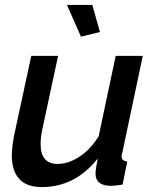

<svg xmlns="http://www.w3.org/2000/svg" viewBox="-20 -750 626 780"><path d="M252 -730H355L386 -620L309 -601ZM28 -120Q28 -151 38 -203L107 -523H216L152 -225Q145 -193 145 -165Q145 -84 214 -84Q258 -84 303 -113.5Q348 -143 381 -197L450 -523H560L477 -130Q474 -121 474 -115Q474 -96 497 -94L478 0Q445 5 432 5Q368 5 368 -45Q368 -60 377 -106Q285 10 150 10Q28 10 28 -120Z"/></svg>

Font: Raleway-v4020 SemiBold
Style: Italic
Weight: 600
Italic angle: -12°
Designer: Matt McInerney, Pablo Impallari, Rodrigo Fuenzalida
Foundry: Matt McInerney, Pablo Impallari, Rodrigo Fuenzalida
Version: Version 4.020;PS 004.020;hotconv 1.0.88;makeotf.lib2.5.64775